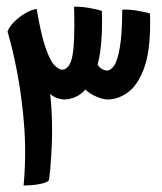

<svg xmlns="http://www.w3.org/2000/svg" viewBox="-20 -559 494 585"><path d="M51.8 6.3Q54.2 -17.6 55.4 -43.9Q56.6 -70.3 56.6 -97.7Q56.6 -152.8 50 -216.1Q43.5 -279.3 31.5 -342.8Q19.5 -406.2 2.9 -462.9Q7.8 -476.6 22 -491.2Q36.1 -505.9 54.7 -517.3Q73.2 -528.8 90.8 -531.7Q90.8 -531.2 91.1 -531.2Q91.3 -531.2 91.3 -530.8Q91.3 -531.2 91.6 -531.2Q91.8 -531.2 91.8 -531.7Q105 -453.1 118.9 -413.3Q132.8 -373.5 146 -360.1Q159.2 -346.7 168.9 -346.7Q187.5 -346.7 197 -374.5Q206.5 -402.3 206.5 -481.9Q206.5 -491.7 206.3 -509.5Q206.1 -527.3 205.6 -538.6Q231.4 -538.6 254.2 -534.4Q276.9 -530.3 290.5 -525.9Q290.5 -520.5 290.8 -510.3Q291 -500 291 -494.6Q291 -420.9 280.3 -374Q269.5 -327.1 252.2 -301.5Q234.9 -275.9 214.8 -265.9Q194.8 -255.9 176.3 -255.9Q167 -255.9 155.3 -259.8Q143.6 -263.7 132.8 -272.5Q138.7 -223.6 138.7 -159.7Q138.7 -127.9 136.2 -85.9Q133.8 -43.9 129.4 -10.7Q125 -3.9 109.1 0Q93.3 3.9 76.4 5.1Q59.6 6.3 51.8 6.3ZM308.6 -255.9Q291.5 -255.9 267.1 -267.6Q242.7 -279.3 228.5 -300.3L261.2 -502.9Q262.7 -502.9 263.9 -499.8Q265.1 -496.6 266.1 -496.1Q265.6 -489.7 265.4 -483.9Q265.1 -478 264.6 -472.7Q264.2 -466.3 263.9 -460Q263.7 -453.6 263.7 -447.8Q263.7 -403.3 270 -381.1Q276.4 -358.9 286.4 -351.6Q296.4 -344.2 306.6 -344.2Q317.4 -344.2 327.6 -358.9Q337.9 -373.5 345 -413.8Q352.1 -454.1 352.5 -529.8Q376 -530.3 398.2 -526.4Q420.4 -522.5 437 -518.1Q437 -513.2 437.3 -503.7Q437.5 -494.1 437.5 -489.3Q437.5 -398.4 417.7 -347.7Q397.9 -296.9 368.2 -276.4Q338.4 -255.9 308.6 -255.9Z"/></svg>

Font: Harmattan
Style: Bold
Weight: 700
Designer: George W. Nuss III and SIL International
Foundry: SIL International
Version: Version 4.000